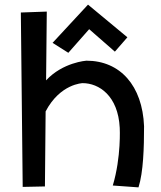

<svg xmlns="http://www.w3.org/2000/svg" viewBox="-20 -782 697 829"><path d="M70 -728 78 25 174 23 177 -301C240 -421 337 -423 337 -423C407 -423 490 -369 497 -230C497 -230 504 -105 467 19L578 27C599 -39 602 -145 602 -237C595 -412 499 -520 353 -520C353 -520 251 -513 179 -435L182 -732ZM360 -762 207 -597 275 -554 365 -656 476 -559 530 -621Z"/></svg>

Font: McLaren
Style: Regular
Weight: 400
Designer: Astigmatic (AOETI)
Foundry: Astigmatic (AOETI)
Version: Version 1.000